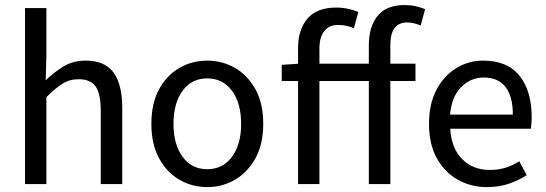

<svg xmlns="http://www.w3.org/2000/svg" viewBox="-20 -744 2207 776"><path d="M81.1 0V-711.4H167.5V-518.6L164.6 -419.4Q198.2 -452.1 236.8 -475.6Q275.4 -499 325.7 -499Q403.8 -499 439 -450.7Q474.1 -402.3 474.1 -309.1V0H387.2V-297.4Q387.2 -364.7 366.7 -394.3Q346.2 -423.8 297.9 -423.8Q261.2 -423.8 232.2 -405.5Q203.1 -387.2 167.5 -351.1V0Z M817.4 12.2Q756.3 12.2 705.1 -17.6Q653.8 -47.4 622.8 -104.5Q591.8 -161.6 591.8 -243.2Q591.8 -326.2 622.8 -383.1Q653.8 -439.9 705.1 -469.5Q756.3 -499 817.4 -499Q878.4 -499 929.7 -469.5Q981 -439.9 1012.5 -383.1Q1043.9 -326.2 1043.9 -243.2Q1043.9 -161.6 1012.5 -104.5Q981 -47.4 929.7 -17.6Q878.4 12.2 817.4 12.2ZM817.4 -60.1Q880.4 -60.1 917.5 -110.1Q954.6 -160.2 954.6 -243.2Q954.6 -327.1 917.5 -377.2Q880.4 -427.2 817.4 -427.2Q754.9 -427.2 718 -377.2Q681.2 -327.1 681.2 -243.2Q681.2 -160.2 718 -110.1Q754.9 -60.1 817.4 -60.1Z M1184.6 0V-416.5H1118.7V-481.9L1184.6 -486.3V-548.8Q1184.6 -624.5 1222.7 -668.9Q1260.7 -713.4 1338.4 -713.4Q1362.8 -713.4 1386.5 -708.5Q1410.2 -703.6 1428.2 -695.3L1410.2 -629.9Q1380.9 -643.1 1345.7 -643.1Q1310.5 -643.1 1290.8 -618.7Q1271 -594.2 1271 -546.9V-486.8H1470.7V-561Q1470.7 -635.7 1505.9 -679.7Q1541 -723.6 1615.7 -723.6Q1638.7 -723.6 1660.2 -718.8Q1681.6 -713.9 1698.2 -707L1680.2 -641.1Q1666 -647 1652.1 -650.1Q1638.2 -653.3 1625.5 -653.3Q1591.8 -653.3 1574.7 -630.4Q1557.6 -607.4 1557.6 -561.5V-486.8H1659.2V-416.5H1557.6V0H1470.7V-416.5H1271V0Z M1948.2 12.2Q1883.3 12.2 1830.1 -17.8Q1776.9 -47.9 1745.4 -104.7Q1713.9 -161.6 1713.9 -243.2Q1713.9 -324.7 1744.4 -381.8Q1774.9 -439 1824.7 -469Q1874.5 -499 1933.1 -499Q2030.8 -499 2079.8 -437.7Q2128.9 -376.5 2128.9 -270Q2128.9 -256.8 2127.9 -244.9Q2127 -232.9 2125.5 -223.6H1799.8Q1804.2 -145 1847.7 -101.1Q1891.1 -57.1 1959.5 -57.1Q1993.2 -57.1 2022.5 -65.9Q2051.8 -74.7 2078.6 -92.3L2108.9 -36.1Q2077.1 -15.6 2037.4 -1.7Q1997.6 12.2 1948.2 12.2ZM1798.8 -280.8H2052.7Q2052.7 -355 2022.9 -392.8Q1993.2 -430.7 1935.1 -430.7Q1882.8 -430.7 1844.2 -392.3Q1805.7 -354 1798.8 -280.8Z"/></svg>

Font: Varta Light Medium
Style: Regular
Weight: 500
Version: Version 1.004